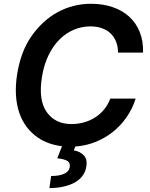

<svg xmlns="http://www.w3.org/2000/svg" viewBox="-20 -757 784 1004"><path d="M70 -371.4Q79.9 -430.8 98.4 -479.6Q116.8 -528.4 145.6 -569.2Q173.3 -608.7 207.2 -639.9Q241.1 -671.2 280.2 -692.6Q319.2 -714.1 363.5 -725.7Q407.7 -737.2 456.3 -737.2Q517.8 -737.2 568.5 -720Q619.3 -702.8 655.4 -670.1Q691.4 -637.4 710.6 -590Q729.8 -542.6 728 -481.9H597.3Q596.9 -514.9 586.5 -540.3Q576 -565.7 557.2 -583.3Q538.4 -600.9 511.9 -609.9Q485.4 -619 453.1 -619Q407.3 -619 365.8 -601.4Q324.2 -583.8 290.7 -550.1Q257.1 -516.3 233.5 -467.5Q209.9 -418.7 199.6 -355.8Q179.7 -233.7 224.1 -171.2Q268.5 -108.3 353.3 -108.3Q387.1 -108.3 418.7 -117Q450.3 -125.7 476.9 -142.6Q503.6 -159.4 524.1 -184.3Q544.7 -209.2 556.8 -241.5H689.3Q672.9 -188.9 642.2 -144.5Q611.5 -100.1 570.3 -67.3Q529.1 -34.4 479 -14.6Q429 5.3 373.6 9.2L365.8 29.5Q398.4 34.4 418.3 55.4Q438.2 76.3 431.1 115.1Q427.6 137.1 417.1 153.9Q406.6 170.8 391.5 183.2Q376.4 195.7 357.6 204Q338.8 212.4 318.5 217.3Q298.3 222.3 277.7 224.4Q257.1 226.6 238.3 226.6L247.5 163.4Q288.4 163.4 314.3 152.3Q340.2 141.3 344.5 118.3Q348.7 95.5 332.9 85Q317.1 74.6 279.5 70.7L304.3 7.5Q233.7 -0.7 180.4 -35.9Q146 -58.9 120.7 -91.8Q95.5 -124.6 81 -166.9Q66.4 -209.2 63.4 -260.5Q60.4 -311.8 70 -371.4Z"/></svg>

Font: Inter P Semi Bold
Style: Italic
Weight: 600
Italic angle: 9.39999°
Designer: Rasmus Andersson
Foundry: rsms
Version: Version 3.018;git-588b23468